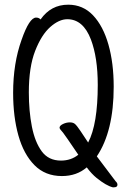

<svg xmlns="http://www.w3.org/2000/svg" viewBox="-20 -733 540 819"><path d="M461 66Q433 59 392 26Q371 9 350 -19Q307 18 244 18Q173 18 127 -28.5Q81 -75 58.5 -155Q36 -235 36 -337Q36 -463 72 -563Q105 -658 134 -658Q146 -658 153 -650Q197 -713 271 -713Q334 -713 377 -667.5Q420 -622 442.5 -543Q465 -464 465 -363Q465 -173 393 -66L473 40Q481 47 481 55Q481 66 466 66ZM240 -48Q283 -48 314 -73Q255 -160 249 -167Q234 -183 234 -188Q234 -197 248.5 -204Q263 -211 278 -211Q292 -211 300 -204Q308 -197 323.5 -174Q339 -151 356 -125Q397 -203 397 -371Q397 -487 368 -564Q335 -651 267 -651Q232 -651 194.5 -618Q157 -585 130 -516Q103 -447 103 -339Q103 -259 116 -193Q129 -127 158 -87.5Q187 -48 240 -48Z"/></svg>

Font: LXGW WenKai Mono TC
Style: Regular
Weight: 400
Designer: LXGW / Fontworks Inc.
Foundry: LXGW / Fontworks Inc.
Version: Version 1.330